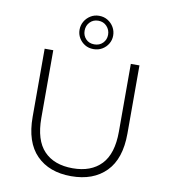

<svg xmlns="http://www.w3.org/2000/svg" viewBox="-100 -1029 992 1119"><g transform="rotate(10 396.5 -469.5)"><path d="M396 5Q266 5 191 -71Q116 -147 116 -297V-700H167V-299Q167 -168 227 -105Q287 -42 397 -42Q506 -42 566 -105Q626 -168 626 -299V-700H677V-297Q677 -147 602 -71Q527 5 396 5ZM396 -747Q367 -747 345 -760.5Q323 -774 310 -796Q297 -818 297 -844Q297 -871 310 -893.5Q323 -916 345.5 -930Q368 -944 396 -944Q425 -944 447.5 -930Q470 -916 483 -893.5Q496 -871 496 -844Q496 -818 483 -796Q470 -774 447.5 -760.5Q425 -747 396 -747ZM396 -775Q427 -775 446.5 -795Q466 -815 466 -844Q466 -873 446.5 -894Q427 -915 396 -915Q366 -915 346.5 -894.5Q327 -874 327 -844Q327 -815 346 -795Q365 -775 396 -775Z"/></g></svg>

Font: Montserrat Thin Light
Style: Regular
Weight: 300
Version: Version 9.000